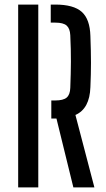

<svg xmlns="http://www.w3.org/2000/svg" viewBox="-20 -820 465 840"><path d="M301 0 227 -301.5H204.5V-380.5H221.5Q257 -380.5 271.8 -393.2Q286.5 -406 287.5 -435.5Q290 -499.5 290.2 -550.8Q290.5 -602 287.5 -666Q286 -695.5 271.5 -708.2Q257 -721 222 -721H202V-800H222Q302 -800 337.8 -768Q373.5 -736 375.5 -662.5Q378 -595 378 -545Q378 -495 375.5 -439Q372.5 -344.5 310 -317L393 0ZM59.5 0V-800H147.5V0Z"/></svg>

Font: Big Shoulders Stencil Text Medium
Style: Regular
Weight: 500
Designer: Patric King
Foundry: XO Type Co
Version: Version 1.000